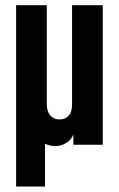

<svg xmlns="http://www.w3.org/2000/svg" viewBox="-20 -548 449 727"><path d="M41 -528.3H157.2V-152.3Q157.2 -126 170.9 -110.4Q184.6 -95.7 205.1 -95.7Q227.5 -95.7 240.2 -110.4Q252.9 -124 252.9 -152.3V-528.3H369.1V0H257.8V-39.1Q249 -16.6 230.5 -6.8Q211.9 4.9 191.4 4.9Q167 4.9 150.4 -3.9V158.2H41Z"/></svg>

Font: Dinish Condensed
Style: Bold
Weight: 700
Width: 3
Designer: Bert Driehuis
Foundry: Playbeing
Version: Version 3.006; git-39231f3c-release